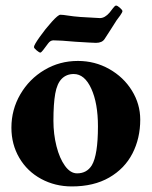

<svg xmlns="http://www.w3.org/2000/svg" viewBox="-20 -656 545 690"><path d="M21 -197Q21 -262 53 -317Q85 -372 139.5 -404.5Q194 -437 260 -437Q321 -437 372.5 -408Q424 -379 454 -330.5Q484 -282 484 -226Q484 -159 456 -104.5Q428 -50 372.5 -18Q317 14 238 14Q178 14 128 -13Q78 -40 49.5 -88.5Q21 -137 21 -197ZM310 -62Q332 -99 332 -202Q332 -285 308 -337.5Q284 -390 245 -390Q219 -390 202 -373Q185 -356 178.5 -319.5Q172 -283 172 -222Q172 -174 183 -130.5Q194 -87 213.5 -60Q233 -33 257 -33Q292 -33 310 -62ZM102 -487Q102 -494 122.5 -523Q143 -552 166 -577.5Q189 -603 197 -603Q206 -603 224.5 -600Q243 -597 269 -595Q331 -591 339 -591Q357 -591 374 -611Q379 -617 386 -626.5Q393 -636 397 -636Q402 -636 411 -628Q420 -620 420 -616Q420 -612 412 -600.5Q404 -589 399 -583Q399 -583 378 -550L356 -516Q347 -502 325 -502Q315 -502 251 -506Q196 -511 172 -511Q161 -511 153 -500Q142 -485 135 -476Q128 -467 125 -467Q121 -467 111.5 -475Q102 -483 102 -487Z"/></svg>

Font: EB Garamond ExtraBold
Style: Regular
Weight: 800
Designer: Georg Duffner and Octavio Pardo
Foundry: Georg Duffner
Version: Version 1.000